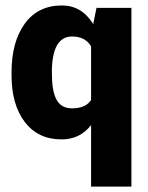

<svg xmlns="http://www.w3.org/2000/svg" viewBox="-20 -484 546 707"><path d="M245.1 -85Q294.9 -85 315.4 -115.7V-313.5Q293.5 -349.6 245.6 -349.6Q170.9 -349.6 170.9 -216.8L171.4 -207.5Q171.4 -147 188.7 -116Q206.1 -85 245.1 -85ZM22.5 -207.5V-216.8Q22.5 -330.1 71.3 -397Q120.1 -463.9 208 -463.9Q280.8 -463.9 323.2 -395.5L335.4 -455.1H463.9V203.1H315.4V-23.4Q274.4 29.3 207 29.3Q120.1 29.3 71.3 -34.7Q22.5 -98.6 22.5 -207.5Z"/></svg>

Font: Yantramanav Black
Style: Regular
Weight: 900
Version: Version 1.001;PS 1.0;hotconv 1.0.72;makeotf.lib2.5.5900; ttf